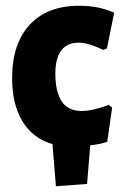

<svg xmlns="http://www.w3.org/2000/svg" viewBox="-20 -498 441 666"><path d="M174 148 162 2Q94 -18 58 -77Q22 -136 22 -227Q22 -346 83 -412Q144 -478 254 -478Q323 -478 376 -454L351 -330L338 -325Q286 -350 254 -350Q172 -350 172 -243Q172 -113 263 -113Q300 -113 357 -134L369 -125L352 -6Q324 3 293 6L282 140Z"/></svg>

Font: Alegreya Sans SC ExtraBold
Style: Regular
Weight: 800
Designer: Juan Pablo del Peral
Foundry: Huerta Tipografica
Version: Version 2.007